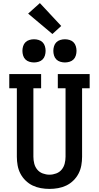

<svg xmlns="http://www.w3.org/2000/svg" viewBox="-20 -1214 640 1242"><path d="M300 8Q272 8 244 3Q216 -2 191 -14Q166 -26 145.5 -46Q125 -66 112 -91Q99 -116 94 -144Q89 -172 89 -200V-643H40V-735H246V-643H196V-200Q196 -178 201.5 -156Q207 -134 221 -117Q235 -100 256.5 -92Q278 -84 300 -84Q322 -84 343.5 -92Q365 -100 379 -117Q393 -134 398.5 -156Q404 -178 404 -200V-643H354V-735H560V-643H511V-200Q511 -172 506 -144Q501 -116 488 -91Q475 -66 454.5 -46Q434 -26 409 -14Q384 -2 356 3Q328 8 300 8ZM400 -810Q385 -810 370 -814.5Q355 -819 344.5 -829.5Q334 -840 329.5 -855Q325 -870 325 -885Q325 -900 329.5 -915Q334 -930 344.5 -940.5Q355 -951 370 -955.5Q385 -960 400 -960Q415 -960 430 -955.5Q445 -951 455.5 -940.5Q466 -930 470.5 -915Q475 -900 475 -885Q475 -870 470.5 -855Q466 -840 455.5 -829.5Q445 -819 430 -814.5Q415 -810 400 -810ZM200 -810Q185 -810 170 -814.5Q155 -819 144.5 -829.5Q134 -840 129.5 -855Q125 -870 125 -885Q125 -900 129.5 -915Q134 -930 144.5 -940.5Q155 -951 170 -955.5Q185 -960 200 -960Q215 -960 230 -955.5Q245 -951 255.5 -940.5Q266 -930 270.5 -915Q275 -900 275 -885Q275 -870 270.5 -855Q266 -840 255.5 -829.5Q245 -819 230 -814.5Q215 -810 200 -810ZM319 -994 162 -1126 238 -1194 376 -1046Z"/></svg>

Font: Iosevka Curly Slab SmBdEx
Style: Regular
Weight: 600
Width: 7
Monospace: yes
Designer: Belleve Invis
Foundry: Belleve Invis
Version: Version 11.1.0; ttfautohint (v1.8.3)